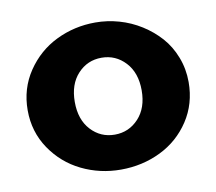

<svg xmlns="http://www.w3.org/2000/svg" viewBox="-62 -554 720 639"><g transform="rotate(-10 298.0 -234.5)"><path d="M297.9 14.2Q227.1 14.2 165.5 -15.9Q104 -45.9 64.9 -103.5Q25.9 -161.1 25.9 -233.9Q25.9 -307.1 64.9 -365Q104 -422.9 165.5 -452.9Q227.1 -482.9 297.9 -482.9Q338.4 -482.9 377.9 -471.7Q417.5 -460.4 451.9 -438.7Q486.3 -417 512.7 -387.5Q539.1 -357.9 554.4 -318.1Q569.8 -278.3 569.8 -233.9Q569.8 -160.6 532 -103.3Q494.1 -45.9 432.4 -15.9Q370.6 14.2 297.9 14.2ZM217.5 -139.2Q250 -104 297.9 -104Q345.7 -104 378.4 -139.2Q411.1 -174.3 411.1 -233.9Q411.1 -293.5 378.4 -328.6Q345.7 -363.8 297.9 -363.8Q250 -363.8 217.5 -328.6Q185.1 -293.5 185.1 -233.9Q185.1 -174.3 217.5 -139.2Z"/></g></svg>

Font: BioRhyme ExtraBold
Style: Regular
Weight: 800
Designer: Aoife Mooney
Foundry: Aoife Mooney Type
Version: Version 1.500;PS 001.500;hotconv 1.0.88;makeotf.lib2.5.64775